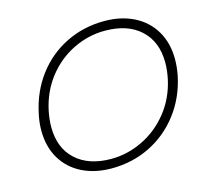

<svg xmlns="http://www.w3.org/2000/svg" viewBox="-105 -834 1046 970"><g transform="rotate(-15 418.5 -349.5)"><path d="M69 -261Q69 -305 79 -349Q102 -458 164 -540.5Q226 -623 318 -668.5Q410 -714 519 -714Q607 -714 674 -680Q741 -646 778 -583Q815 -520 815 -436Q815 -394 806 -349Q783 -241 720 -158.5Q657 -76 565 -30.5Q473 15 364 15Q276 15 209 -19Q142 -53 105.5 -115.5Q69 -178 69 -261ZM754 -349Q763 -393 763 -432Q763 -541 695.5 -603.5Q628 -666 509 -666Q422 -666 342.5 -627Q263 -588 207 -516Q151 -444 131 -349Q122 -304 122 -266Q122 -156 189.5 -94Q257 -32 374 -32Q460 -32 540 -71Q620 -110 677 -182Q734 -254 754 -349Z"/></g></svg>

Font: Prompt ExtraLight
Style: Italic
Weight: 275
Italic angle: -12°
Designer: Katatrad Team
Foundry: CadsonDemak
Version: Version 1.000